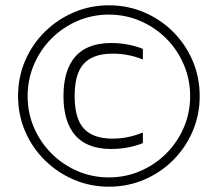

<svg xmlns="http://www.w3.org/2000/svg" viewBox="-20 -695 818 723"><path d="M390 8Q320 8 258 -18.5Q196 -45 148.5 -92Q101 -139 74.5 -201Q48 -263 48 -333Q48 -404 74.5 -466Q101 -528 148.5 -575Q196 -622 258 -648.5Q320 -675 390 -675Q461 -675 523 -648.5Q585 -622 632 -575Q679 -528 705.5 -466Q732 -404 732 -333Q732 -263 705.5 -201Q679 -139 632 -92Q585 -45 523 -18.5Q461 8 390 8ZM399 -134Q354 -134 320.5 -146.5Q287 -159 264.5 -184Q242 -209 230.5 -246.5Q219 -284 219 -333Q219 -383 230.5 -420.5Q242 -458 264.5 -483Q287 -508 320.5 -520.5Q354 -533 399 -533Q430 -533 460 -527.5Q490 -522 518 -511V-471Q491 -482 462.5 -487.5Q434 -493 404 -493Q355 -493 323 -476Q291 -459 276 -424Q261 -389 261 -333Q261 -278 276 -242.5Q291 -207 323 -190Q355 -173 404 -173Q434 -173 462.5 -179Q491 -185 518 -196V-156Q490 -145 460 -139.5Q430 -134 399 -134ZM390 -27Q453 -27 508.5 -51Q564 -75 606 -117Q648 -159 672 -214.5Q696 -270 696 -333Q696 -396 672 -452Q648 -508 606 -550Q564 -592 508.5 -616Q453 -640 390 -640Q327 -640 271.5 -616Q216 -592 174 -550Q132 -508 108 -452Q84 -396 84 -333Q84 -270 108 -214.5Q132 -159 174 -117Q216 -75 271.5 -51Q327 -27 390 -27Z"/></svg>

Font: Maven Pro
Style: Regular
Weight: 400
Designer: Joe Prince
Foundry: Joe Prince
Version: Version 2.103